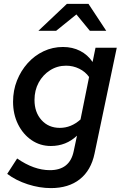

<svg xmlns="http://www.w3.org/2000/svg" viewBox="-20 -746 634 985"><path d="M241 219Q183 219 122.5 199.5Q62 180 17 146L68 67Q154 127 236 127Q338 127 358 30L375 -50Q319 3 241 3Q186 3 142 -27Q98 -57 72.5 -108.5Q47 -160 47 -224Q47 -282 67 -332.5Q87 -383 122 -422Q157 -461 203.5 -483Q250 -505 303 -505Q352 -505 391 -485Q430 -465 455 -428L470 -501H579L465 42Q447 128 389.5 173.5Q332 219 241 219ZM287 -90Q345 -90 393 -133L437 -351Q418 -378 386.5 -393.5Q355 -409 319 -409Q274 -409 237 -385.5Q200 -362 178.5 -322.5Q157 -283 157 -233Q157 -170 193 -130Q229 -90 287 -90ZM177 -588 323 -726H434L525 -588H441L372 -672L268 -588Z"/></svg>

Font: Red Hat Text Medium
Style: Italic
Weight: 500
Italic angle: -12°
Designer: Pentagram, MCKL
Foundry: Pentagram, MCKL
Version: Version 1.023; ttfautohint (v1.8.3)